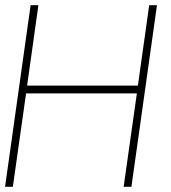

<svg xmlns="http://www.w3.org/2000/svg" viewBox="-30 -720 658 740"><path d="M545 -700H575L476.5 0H446.5L497.5 -360H70.5L19.5 0H-10.5L88 -700H118L74.5 -390H501.5Z"/></svg>

Font: Urbanist Thin
Style: Italic
Weight: 100
Italic angle: -8°
Designer: Corey Hu
Foundry: Corey Hu
Version: Version 1.321; ttfautohint (v1.8.4.7-5d5b)